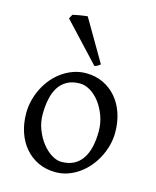

<svg xmlns="http://www.w3.org/2000/svg" viewBox="-112 -804 727 896"><g transform="rotate(15 251.5 -356.0)"><path d="M388.2 -222.2Q388.2 -260.7 375.5 -295.7Q362.8 -330.6 342.8 -357.2Q322.8 -383.8 297.4 -399.4Q272 -415 247.1 -415Q210 -415 184.6 -400.9Q159.2 -386.7 143.8 -362.1Q128.4 -337.4 121.6 -303.7Q114.7 -270 114.7 -231Q114.7 -192.4 128.4 -157.5Q142.1 -122.6 162.8 -96.2Q183.6 -69.8 208.5 -54.4Q233.4 -39.1 255.9 -39.1Q290.5 -39.1 315.4 -52Q340.3 -64.9 356.4 -88.9Q372.6 -112.8 380.4 -146.5Q388.2 -180.2 388.2 -222.2ZM463.9 -236.8Q463.9 -204.1 455.6 -172.9Q447.3 -141.6 432.6 -113.8Q418 -85.9 397.5 -62.3Q377 -38.6 352.3 -21.5Q327.6 -4.4 299.8 5.1Q272 14.6 242.2 14.6Q195.8 14.6 158.4 -2.9Q121.1 -20.5 94.5 -51.3Q67.9 -82 53.5 -124.5Q39.1 -167 39.1 -216.8Q39.1 -249 47.1 -280.3Q55.2 -311.5 69.6 -339.6Q84 -367.7 104.2 -391.4Q124.5 -415 149.2 -432.1Q173.8 -449.2 202.4 -459Q231 -468.8 261.2 -468.8Q307.1 -468.8 344.5 -451.2Q381.8 -433.6 408.4 -402.6Q435.1 -371.6 449.5 -329.1Q463.9 -286.6 463.9 -236.8ZM316.9 -526.4Q310.5 -520.5 304.2 -517.1Q297.9 -513.7 289.6 -511.2L117.7 -695.3L128.4 -715.3Q133.3 -716.8 142.8 -718.5Q152.3 -720.2 162.8 -722.2Q173.3 -724.1 183.6 -725.3Q193.8 -726.6 199.7 -727.1Z"/></g></svg>

Font: Gentium Unicode
Style: Regular
Weight: 400
Version: Version 1.009